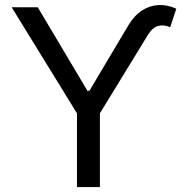

<svg xmlns="http://www.w3.org/2000/svg" viewBox="-20 -757 753 777"><path d="M329.1 -373V-389.6H346.7V-373ZM27.3 -727.5H132.8L337.9 -382.8L499 -653.8Q522.9 -693.8 554.4 -714.4Q585.9 -734.9 621.6 -736.6Q657.2 -738.3 693.4 -721.7L668.9 -647Q642.6 -658.2 619.6 -651.9Q596.7 -645.5 577.6 -614.3L384.3 -298.3V0H291.5V-298.3Z"/></svg>

Font: Adwaita Sans
Style: Regular
Weight: 400
Designer: Rasmus Andersson
Foundry: rsms
Version: Version 4.001;git-9221beed3